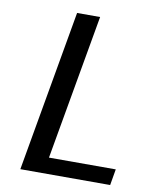

<svg xmlns="http://www.w3.org/2000/svg" viewBox="-80 -760 650 821"><g transform="rotate(10 245.0 -350.0)"><path d="M65 0 188 -700H288L177 -70H467L455 0Z"/></g></svg>

Font: Scada
Style: Italic
Weight: 400
Italic angle: -10°
Designer: Jovanny Lemonad
Foundry: Jovanny Lemonad
Version: Version 4.100;PS 004.100;hotconv 1.0.88;makeotf.lib2.5.64775